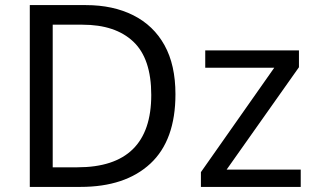

<svg xmlns="http://www.w3.org/2000/svg" viewBox="-20 -734 1240 754"><path d="M669 -364Q669 -183 570.5 -91.5Q472 0 296 0H97V-714H317Q424 -714 503.5 -674Q583 -634 626 -556.5Q669 -479 669 -364ZM574 -361Q574 -504 503.5 -570.5Q433 -637 304 -637H187V-77H284Q574 -77 574 -361ZM1161 0H769V-58L1057 -468H786V-536H1154V-470L870 -68H1161Z"/></svg>

Font: Noto IKEA Arabic
Style: Regular
Weight: 400
Designer: Monotype Design Team
Foundry: Monotype Imaging Inc.
Version: Version 1.200